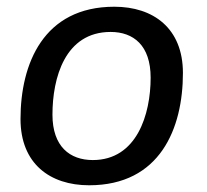

<svg xmlns="http://www.w3.org/2000/svg" viewBox="-20 -541 616 571"><path d="M320 -521C109 -521 41 -351 41 -187C41 -54 129 10 245 10C456 10 524 -159 524 -324C524 -457 436 -521 320 -521ZM309 -446C377 -446 428 -406 428 -310C428 -201 387 -65 256 -65C188 -65 136 -105 136 -200C136 -309 173 -446 309 -446Z"/></svg>

Font: Chivo
Style: Italic
Weight: 400
Italic angle: -8°
Designer: Hector Gatti
Foundry: Omnibus-Type
Version: Version 1.003;PS 001.003;hotconv 1.0.70;makeotf.lib2.5.58329